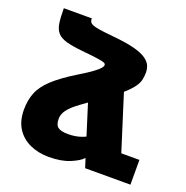

<svg xmlns="http://www.w3.org/2000/svg" viewBox="-136 -885 989 1020"><g transform="rotate(20 359.0 -375.0)"><path d="M211 -760Q211 -750 214 -742.5Q217 -735 229 -729Q241 -723 269 -718.5Q297 -714 348 -709Q427 -702 473.5 -689.5Q520 -677 543 -660Q566 -643 573 -624.5Q580 -606 580 -587Q580 -564 574.5 -542.5Q569 -521 547.5 -494.5Q526 -468 480.5 -431Q435 -394 355 -340Q319 -315 290 -292.5Q261 -270 244.5 -247Q228 -224 228 -199Q228 -164 245.5 -151.5Q263 -139 302 -139Q346 -139 381.5 -152.5Q417 -166 435 -185V-50H431Q415 -31 367 -10.5Q319 10 247 10Q188 10 140.5 -11.5Q93 -33 65.5 -75.5Q38 -118 38 -182Q38 -236 55.5 -279Q73 -322 118 -363.5Q163 -405 243 -454Q291 -483 316 -501.5Q341 -520 350.5 -531Q360 -542 360 -550Q360 -557 352 -561Q344 -565 315.5 -569.5Q287 -574 223 -580Q165 -586 131 -595.5Q97 -605 80 -624Q63 -643 58 -675.5Q53 -708 53 -760ZM303 -466 484 -518 631 -53 450 0ZM451 0 588 -140H706V0Z"/></g></svg>

Font: Noto Sans Armenian Black
Style: Regular
Weight: 900
Version: Version 2.007